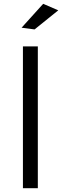

<svg xmlns="http://www.w3.org/2000/svg" viewBox="-20 -985 325 1005"><path d="M100 -742H178V0H100ZM206 -965 285 -931 161 -831 93 -840Z"/></svg>

Font: Alexandria Light
Style: Regular
Weight: 300
Designer: Mohamed Gaber
Foundry: Kief Type Foundry
Version: Version 5.100